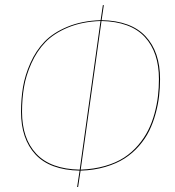

<svg xmlns="http://www.w3.org/2000/svg" viewBox="-20 -726 693 762"><path d="M615.2 -412.1Q615.2 -377 611.3 -343.8Q607.4 -310.5 597.4 -274.2Q587.4 -237.8 572 -206.5Q556.6 -175.3 531.5 -146.5Q506.3 -117.7 474.4 -97.2Q442.4 -76.7 397.7 -63.5Q353 -50.3 299.8 -48.8L290 16.1H286.1L295.9 -48.8Q178.2 -51.3 120.8 -113Q63.5 -174.8 63.5 -282.2Q63.5 -334 71.3 -380.6Q79.1 -427.2 100.8 -476.1Q122.6 -524.9 156.7 -560.5Q190.9 -596.2 248 -619.9Q305.2 -643.6 379.4 -646L388.2 -705.6H392.1L383.3 -646Q500.5 -643.6 557.9 -581.8Q615.2 -520 615.2 -412.1ZM300.3 -52.7Q353 -54.7 397 -67.4Q440.9 -80.1 472.4 -100.6Q503.9 -121.1 528.3 -149.7Q552.7 -178.2 568.1 -209Q583.5 -239.7 593.3 -275.6Q603 -311.5 606.9 -344.5Q610.8 -377.4 610.8 -412.1Q610.8 -518.6 554.7 -579.3Q498.5 -640.1 382.8 -642.6ZM67.4 -282.2Q67.4 -176.3 124 -115.7Q180.7 -55.2 296.4 -52.7L378.9 -642.6Q305.7 -640.1 249.5 -616.7Q193.4 -593.3 159.7 -558.1Q126 -522.9 104.5 -474.6Q83 -426.3 75.2 -379.9Q67.4 -333.5 67.4 -282.2Z"/></svg>

Font: Fira Sans Compressed Four
Style: Italic
Weight: 100
Width: 3
Italic angle: -8°
Designer: Carrois Corporate & Edenspiekermann AG
Foundry: Carrois Corporate GbR & Edenspiekermann AG
Version: Version 4.203;PS 004.203;hotconv 1.0.88;makeotf.lib2.5.64775